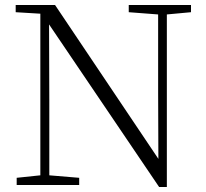

<svg xmlns="http://www.w3.org/2000/svg" viewBox="-20 -743 828 771"><path d="M619 8 177 -645 178 -343V-39L298 -29V0H47V-29L142 -39V-688L43 -694V-723H201L616 -105L615 -373V-685L497 -694V-723H747V-694L650 -685V8Z"/></svg>

Font: Minh Nguyen ExtraLight
Style: Regular
Weight: 250
Designer: Ryoko NISHIZUKA 西塚涼子 (kana & ideographs); Frank Grießhammer (Latin, Greek & Cyrillic); Wenlong ZHANG 张文龙 (bopomofo); San
Foundry: Adobe
Version: Version 1.100;July 7, 2023;FontCreator 14.0.0.2814 64-bit